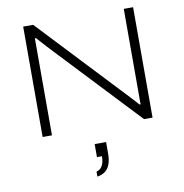

<svg xmlns="http://www.w3.org/2000/svg" viewBox="-102 -782 1126 1175"><g transform="rotate(-10 461.5 -194.5)"><path d="M120 0V-686H182L676 -161Q686 -151 697.5 -138Q709 -125 720 -113.5Q731 -102 738 -93H745Q745 -108 745 -133.5Q745 -159 745 -182V-686H803V0H750L251 -530Q232 -550 213.5 -571Q195 -592 185 -603H178Q178 -582 178 -551.5Q178 -521 178 -501V0ZM408 297V266Q432 260 444.5 238Q457 216 457 179H426V98H497V168Q497 207 487.5 234Q478 261 458.5 276.5Q439 292 408 297Z"/></g></svg>

Font: Archivo Expanded Thin
Style: Regular
Weight: 250
Width: 7
Designer: Hector Gatti
Foundry: Omnibus-Type
Version: Version 2.001